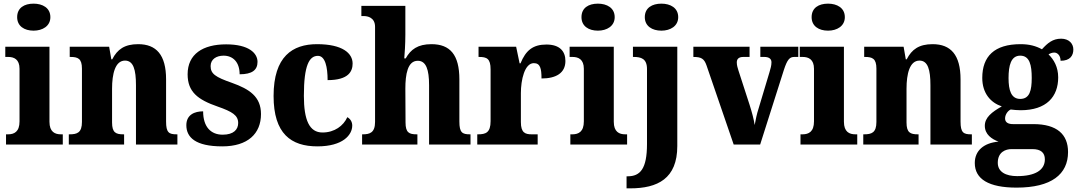

<svg xmlns="http://www.w3.org/2000/svg" viewBox="-20 -792 5901 1052"><path d="M164 -624C213 -624 256 -649 256 -698C256 -749 213 -772 164 -772C113 -772 74 -749 74 -698C74 -649 113 -624 164 -624ZM13 0H324V-56H314C281 -56 251 -69 251 -125V-536H9V-480H25C57 -480 87 -467 87 -415V-127C87 -70 58 -56 24 -56H13Z M357 0H660V-56H656C615 -56 594 -65 594 -121V-306C594 -387 611 -460 665 -460C711 -460 725 -410 725 -325V0H952V-56H948C906 -56 890 -65 890 -126V-357C890 -492 836 -550 737 -550C663 -550 623 -522 595 -467H590L578 -536H362V-480H366C407 -480 429 -471 429 -416V-124C429 -65 403 -56 361 -56H357Z M1198 10C1337 10 1410 -59 1410 -167C1410 -263 1346 -304 1251 -338C1159 -370 1134 -388 1134 -430C1134 -467 1165 -487 1205 -487C1257 -487 1293 -451 1293 -385C1361 -385 1391 -408 1391 -453C1391 -501 1343 -549 1219 -549C1092 -549 1008 -496 1008 -385C1008 -289 1063 -246 1173 -208C1253 -180 1285 -160 1285 -118C1285 -83 1261 -54 1200 -54C1136 -54 1093 -96 1093 -182C1047 -182 1001 -164 1001 -106C1001 -40 1050 10 1198 10Z M1719 10C1859 10 1910 -53 1910 -104C1910 -123 1901 -140 1883 -150C1862 -103 1813 -66 1747 -66C1675 -66 1645 -134 1645 -267C1645 -436 1675 -486 1722 -486C1762 -486 1775 -424 1775 -353C1891 -353 1912 -402 1912 -444C1912 -500 1857 -550 1717 -550C1583 -550 1479 -483 1479 -266C1479 -59 1575 10 1719 10Z M1964 0H2267V-56H2263C2222 -56 2202 -65 2202 -121L2201 -306C2201 -384 2213 -459 2269 -459C2315 -459 2331 -410 2331 -325V0H2558V-56H2555C2513 -56 2497 -65 2497 -126V-357C2497 -492 2446 -550 2344 -550C2269 -550 2230 -521 2203 -472H2195C2197 -493 2201 -550 2201 -601V-760H1960V-704H1973C1993 -704 2035 -697 2035 -645V-124C2035 -65 2006 -56 1968 -56H1964Z M2595 0H2926V-56H2894C2858 -56 2834 -64 2834 -123V-282C2834 -353 2854 -446 2905 -446C2940 -446 2947 -417 2947 -362C3027 -362 3078 -392 3078 -458C3078 -511 3047 -548 2974 -548C2900 -548 2861 -516 2832 -445H2827L2808 -536H2602V-480H2605C2647 -480 2668 -471 2668 -412V-128C2668 -65 2641 -56 2599 -56H2595Z M3256 -624C3305 -624 3348 -649 3348 -698C3348 -749 3305 -772 3256 -772C3205 -772 3166 -749 3166 -698C3166 -649 3205 -624 3256 -624ZM3105 0H3416V-56H3406C3373 -56 3343 -69 3343 -125V-536H3101V-480H3117C3149 -480 3179 -467 3179 -415V-127C3179 -70 3150 -56 3116 -56H3105Z M3604 -624C3653 -624 3696 -649 3696 -698C3696 -749 3653 -772 3604 -772C3553 -772 3513 -749 3513 -698C3513 -649 3553 -624 3604 -624ZM3413 240H3433C3583 240 3691 187 3691 8V-536H3448V-480H3452C3492 -480 3525 -471 3525 -414V-3C3525 133 3488 174 3419 174H3413Z M3851 -434 4000 0H4145L4275 -409C4294 -467 4307 -480 4332 -480H4354V-536H4146V-480H4168C4194 -480 4207 -469 4207 -451C4207 -432 4202 -417 4196 -396L4136 -196C4127 -169 4120 -135 4115 -107C4110 -140 4100 -177 4087 -218L4026 -406C4022 -419 4017 -434 4017 -450C4017 -469 4028 -480 4053 -480H4087V-536H3779V-480C3822 -480 3838 -471 3851 -434Z M4517 -624C4566 -624 4609 -649 4609 -698C4609 -749 4566 -772 4517 -772C4466 -772 4427 -749 4427 -698C4427 -649 4466 -624 4517 -624ZM4366 0H4677V-56H4667C4634 -56 4604 -69 4604 -125V-536H4362V-480H4378C4410 -480 4440 -467 4440 -415V-127C4440 -70 4411 -56 4377 -56H4366Z M4710 0H5013V-56H5009C4968 -56 4947 -65 4947 -121V-306C4947 -387 4964 -460 5018 -460C5064 -460 5078 -410 5078 -325V0H5305V-56H5301C5259 -56 5243 -65 5243 -126V-357C5243 -492 5189 -550 5090 -550C5016 -550 4976 -522 4948 -467H4943L4931 -536H4715V-480H4719C4760 -480 4782 -471 4782 -416V-124C4782 -65 4756 -56 4714 -56H4710Z M5550 236C5741 236 5832 163 5832 41C5832 -56 5771 -112 5642 -112H5530C5506 -112 5487 -120 5487 -143C5487 -165 5503 -186 5518 -192C5529 -190 5559 -188 5572 -188C5714 -188 5778 -262 5778 -368C5778 -425 5754 -466 5725 -494C5733 -499 5744 -504 5757 -504C5771 -504 5791 -491 5791 -459C5844 -459 5861 -488 5861 -521C5861 -553 5837 -580 5794 -580C5748 -580 5720 -556 5689 -522C5656 -540 5620 -550 5572 -550C5428 -550 5362 -483 5362 -365C5362 -280 5409 -229 5469 -209C5414 -178 5376 -148 5376 -103C5376 -55 5414 -30 5451 -16C5371 -9 5321 33 5321 101C5321 189 5397 236 5550 236ZM5570 -250C5520 -250 5506 -298 5506 -364C5506 -433 5519 -487 5570 -487C5622 -487 5633 -435 5633 -365C5633 -297 5622 -250 5570 -250ZM5553 173C5491 173 5447 150 5447 100C5447 40 5491 25 5522 25H5637C5683 25 5705 45 5705 81C5705 140 5652 173 5553 173Z"/></svg>

Font: Noto Serif Tamil SemiCondensed ExtraBold
Style: Regular
Weight: 800
Width: 4
Designer: Indian Type Foundry, Tom Grace, and the Monotype Design Team
Foundry: Monotype Imaging Inc.
Version: Version 2.004